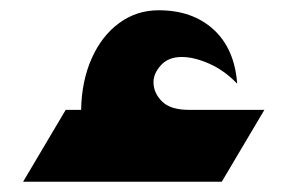

<svg xmlns="http://www.w3.org/2000/svg" viewBox="-20 -354 560 374"><path d="M25 0 108 -140H138Q139 -196 158.5 -240Q178 -284 212 -309Q246 -334 289 -334Q355 -334 396 -296.5Q437 -259 442 -191Q417 -217 387.5 -230Q358 -243 334 -243Q308 -243 293.5 -227Q279 -211 279 -194Q279 -173 295.5 -156.5Q312 -140 348 -140H495L412 0Z"/></svg>

Font: Reem Kufi
Style: Bold
Weight: 700
Designer: Khaled Hosny
Version: Version 1.001